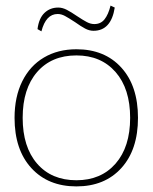

<svg xmlns="http://www.w3.org/2000/svg" viewBox="-20 -656 545 686"><path d="M114 -552Q119 -591 139 -610Q159 -629 188 -629Q203 -629 218.5 -621Q234 -613 256 -598Q277 -584 290.5 -577Q304 -570 317 -570Q340 -570 353.5 -587Q367 -604 375 -636L390 -629Q377 -546 314 -546Q299 -546 284 -554Q269 -562 248 -577Q225 -592 212 -599Q199 -606 186 -606Q144 -606 128 -544ZM32 -235Q32 -310 59.5 -365.5Q87 -421 137 -450.5Q187 -480 253 -480Q354 -480 413.5 -414.5Q473 -349 473 -235Q473 -121 413.5 -55.5Q354 10 253 10Q152 10 92 -55.5Q32 -121 32 -235ZM445 -235Q445 -339 393 -398.5Q341 -458 253 -458Q164 -458 112.5 -398.5Q61 -339 61 -235Q61 -131 112.5 -71.5Q164 -12 253 -12Q341 -12 393 -71.5Q445 -131 445 -235Z"/></svg>

Font: Taviraj Thin
Style: Regular
Weight: 250
Designer: Katatrad Team
Foundry: CadsonDemak
Version: Version 1.001